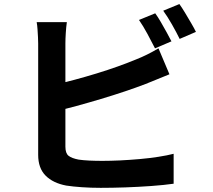

<svg xmlns="http://www.w3.org/2000/svg" viewBox="-20 -875 1040 938"><path d="M738.3 -810Q751.3 -792.3 765.9 -767.1Q780.5 -741.9 794.3 -716.9Q808.2 -691.9 817.6 -673L737.3 -638.8Q721.8 -669.5 700.4 -709.2Q679 -748.8 659 -777.5ZM856.4 -855.2Q869.7 -836.4 884.9 -811.1Q900.1 -785.8 914.4 -761.3Q928.8 -736.8 937.2 -719.2L857.7 -684.9Q842.3 -716.6 820.1 -755.6Q797.8 -794.7 777.4 -822.7ZM306.6 -766.8Q303.3 -744.4 301.4 -714.4Q299.5 -684.3 299.5 -662.7Q299.5 -647.8 299.5 -610.2Q299.5 -572.5 299.5 -521.9Q299.5 -471.2 299.5 -415.6Q299.5 -360 299.5 -308.6Q299.5 -257.1 299.5 -217.1Q299.5 -177.1 299.5 -158.3Q299.5 -126 315.1 -113.8Q330.8 -101.6 364.3 -95.2Q387 -91.9 416.9 -90.5Q446.8 -89.1 479.8 -89.1Q519 -89.1 566.5 -91.3Q613.9 -93.6 662.5 -97.9Q711.2 -102.2 754.2 -109Q797.3 -115.7 828.3 -123.7V22.5Q781.5 29.2 719.1 33.7Q656.7 38.2 592.1 40.5Q527.6 42.7 472 42.7Q423.4 42.7 379.7 39.6Q336 36.6 303.6 31.6Q238.8 19.4 202.7 -17.1Q166.5 -53.6 166.5 -118.4Q166.5 -147 166.5 -193.5Q166.5 -239.9 166.5 -296.3Q166.5 -352.7 166.5 -410.5Q166.5 -468.3 166.5 -519.7Q166.5 -571.2 166.5 -609.1Q166.5 -647.1 166.5 -662.7Q166.5 -674.2 165.6 -693Q164.7 -711.9 163.3 -731.8Q162 -751.7 159.2 -766.8ZM240.8 -459.9Q289 -470.5 343.2 -485Q397.3 -499.5 452 -516.2Q506.7 -532.9 556.3 -550.7Q605.9 -568.5 645.1 -584.8Q671.9 -595.3 698.3 -608.4Q724.8 -621.4 754.2 -638.9L807.8 -512.1Q779 -500.7 747.4 -487.5Q715.8 -474.3 691.2 -464.7Q646.8 -447.6 590.6 -428.7Q534.3 -409.8 473.3 -391.5Q412.3 -373.3 352.6 -357Q292.9 -340.8 241.6 -329Z"/></svg>

Font: Noto Sans KR Thin
Style: Regular
Weight: 100
Designer: Ryoko NISHIZUKA 西塚涼子 (kana, bopomofo & ideographs); Paul D. Hunt (Latin, Greek & Cyrillic); Sandoll Communications 산돌커뮤니
Foundry: Adobe
Version: Version 2.004-H2;hotconv 1.0.118;makeotfexe 2.5.65603